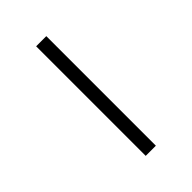

<svg xmlns="http://www.w3.org/2000/svg" viewBox="46 -924 508 508"><g transform="rotate(45 300.0 -670.0)"><path d="M505 -651H95V-689H505Z"/></g></svg>

Font: Iosevka Extralight Extended
Style: Regular
Weight: 200
Width: 7
Monospace: yes
Designer: Belleve Invis
Foundry: Belleve Invis
Version: Version 32.5.0; ttfautohint (v1.8.4)